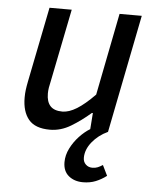

<svg xmlns="http://www.w3.org/2000/svg" viewBox="-51 -532 630 792"><g transform="rotate(5 263.5 -136.5)"><path d="M322 216Q286 216 262.5 196.5Q239 177 239 140Q239 111 253 83Q267 55 288.5 32Q310 9 333 -5L338 -72H334Q295 -38 253.5 -13Q212 12 167 12Q106 12 79 -20.5Q52 -53 52 -111Q52 -128 54 -143.5Q56 -159 60 -179L122 -489H214L154 -190Q150 -173 148 -160.5Q146 -148 146 -136Q146 -102 162 -84.5Q178 -67 212 -67Q239 -67 271.5 -87Q304 -107 345 -149L412 -489H504L407 0Q368 18 342.5 49.5Q317 81 317 115Q317 132 328 142.5Q339 153 355 153Q368 153 377.5 149Q387 145 398 138L419 181Q398 197 374.5 206.5Q351 216 322 216Z"/></g></svg>

Font: Source Sans 3 Medium
Style: Italic
Weight: 500
Italic angle: -11°
Designer: Paul D. Hunt
Foundry: Adobe
Version: Version 3.052;hotconv 1.1.0;makeotfexe 2.6.0